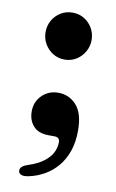

<svg xmlns="http://www.w3.org/2000/svg" viewBox="-77 -513 440 729"><g transform="rotate(10 143.0 -148.5)"><path d="M143 -289Q118.5 -289 98.2 -301.5Q78 -314 66.2 -334.8Q54.5 -355.5 54.5 -379.5Q54.5 -404.5 66.2 -425Q78 -445.5 98.2 -457.8Q118.5 -470 143 -470Q168.5 -470 188.5 -457.8Q208.5 -445.5 220.2 -425Q232 -404.5 232 -379.5Q232 -355.5 220.2 -334.8Q208.5 -314 188.5 -301.5Q168.5 -289 143 -289ZM135 4.5Q94.5 4.5 74.8 -17.8Q55 -40 55 -74Q55 -111 80.2 -136Q105.5 -161 143 -161Q184.5 -161 212.8 -129.8Q241 -98.5 241 -32Q241 12.5 228.8 47.5Q216.5 82.5 195.2 107.5Q174 132.5 145.8 148.5Q117.5 164.5 85.5 171Q68.5 174.5 59 171Q49.5 167.5 47.5 159Q46 150 52.2 142.5Q58.5 135 77 129Q112 117.5 134 101.2Q156 85 166.5 65.5Q177 46 177 24Q177 14.5 172.2 9.5Q167.5 4.5 155 4.5Z"/></g></svg>

Font: Fraunces SemiBold
Style: Regular
Weight: 600
Version: Version 1.000;[b76b70a41]